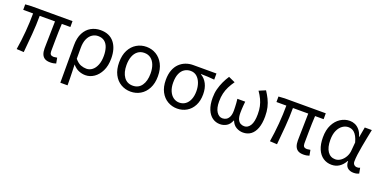

<svg xmlns="http://www.w3.org/2000/svg" viewBox="-20 -1328 4531 2299"><g transform="rotate(20 2246.0 -178.5)"><path d="M542 13Q499 13 473 -2.5Q447 -18 435 -48.5Q423 -79 423 -122Q423 -143 424 -182.5Q425 -222 426 -271.5Q427 -321 428 -372Q429 -423 430 -468H235Q235 -353 225 -231Q215 -109 204 5L112 0Q131 -115 141 -236.5Q151 -358 151 -468H25V-538L103 -543H626V-468H517Q514 -421 512.5 -368.5Q511 -316 510.5 -265.5Q510 -215 509.5 -175.5Q509 -136 509 -116Q509 -88 521.5 -75.5Q534 -63 560 -63Q572 -63 603 -69L616 1Q602 6 583.5 9.5Q565 13 542 13Z M741 200V-278Q741 -372 773.5 -434Q806 -496 860.5 -526.5Q915 -557 981 -557Q1095 -557 1155 -482.5Q1215 -408 1215 -280Q1215 -187 1182.5 -121.5Q1150 -56 1099 -21.5Q1048 13 991 13Q947 13 905.5 -4Q864 -21 827 -64Q829 -15 830 26.5Q831 68 832 109.5Q833 151 833 200ZM976 -64Q1016 -64 1049 -89.5Q1082 -115 1101.5 -163.5Q1121 -212 1121 -279Q1121 -339 1106 -384.5Q1091 -430 1059 -455Q1027 -480 977 -480Q937 -480 903 -457.5Q869 -435 848.5 -390Q828 -345 828 -275V-137Q867 -91 903.5 -77.5Q940 -64 976 -64Z M1566 13Q1498 13 1441.5 -20Q1385 -53 1352 -117Q1319 -181 1319 -271Q1319 -363 1352 -426.5Q1385 -490 1441.5 -523.5Q1498 -557 1566 -557Q1634 -557 1690 -523.5Q1746 -490 1779.5 -426.5Q1813 -363 1813 -271Q1813 -181 1779.5 -117Q1746 -53 1690 -20Q1634 13 1566 13ZM1566 -63Q1639 -63 1679 -119.5Q1719 -176 1719 -271Q1719 -334 1701 -381Q1683 -428 1649 -454Q1615 -480 1566 -480Q1518 -480 1483.5 -454Q1449 -428 1431 -381Q1413 -334 1413 -271Q1413 -176 1453 -119.5Q1493 -63 1566 -63Z M2159 13Q2093 13 2037.5 -19Q1982 -51 1949 -113.5Q1916 -176 1916 -265Q1916 -337 1936 -389.5Q1956 -442 1991 -476Q2026 -510 2070.5 -526.5Q2115 -543 2163 -543H2460V-465Q2414 -469 2374 -471.5Q2334 -474 2289 -474V-470Q2339 -442 2367.5 -386.5Q2396 -331 2396 -254Q2396 -170 2364.5 -110Q2333 -50 2279 -18.5Q2225 13 2159 13ZM2159 -63Q2203 -63 2236.5 -87Q2270 -111 2288.5 -155.5Q2307 -200 2307 -261Q2307 -316 2290 -363Q2273 -410 2240.5 -438.5Q2208 -467 2161 -467Q2118 -467 2083.5 -445Q2049 -423 2029.5 -378Q2010 -333 2010 -265Q2010 -203 2029.5 -157.5Q2049 -112 2083 -87.5Q2117 -63 2159 -63Z M2705 13Q2651 13 2608.5 -17Q2566 -47 2541 -107Q2516 -167 2516 -256Q2516 -314 2529.5 -366Q2543 -418 2565.5 -466.5Q2588 -515 2616 -557L2700 -519Q2669 -475 2647.5 -432.5Q2626 -390 2615 -343Q2604 -296 2604 -240Q2604 -155 2634 -109Q2664 -63 2709 -63Q2736 -63 2758 -76Q2780 -89 2794 -118.5Q2808 -148 2808 -198Q2808 -221 2807 -243.5Q2806 -266 2804.5 -290.5Q2803 -315 2799 -344H2899Q2896 -315 2894 -290.5Q2892 -266 2891 -243.5Q2890 -221 2890 -198Q2890 -146 2903.5 -116.5Q2917 -87 2939 -75Q2961 -63 2987 -63Q3033 -63 3062.5 -109.5Q3092 -156 3092 -254Q3092 -310 3082.5 -353Q3073 -396 3054 -436.5Q3035 -477 3004 -522L3087 -557Q3116 -513 3138 -468.5Q3160 -424 3172 -373Q3184 -322 3184 -259Q3184 -168 3161 -107.5Q3138 -47 3096.5 -17Q3055 13 2999 13Q2953 13 2912.5 -10Q2872 -33 2851 -85H2847Q2827 -33 2789 -10Q2751 13 2705 13Z M3769 13Q3726 13 3700 -2.5Q3674 -18 3662 -48.5Q3650 -79 3650 -122Q3650 -143 3651 -182.5Q3652 -222 3653 -271.5Q3654 -321 3655 -372Q3656 -423 3657 -468H3462Q3462 -353 3452 -231Q3442 -109 3431 5L3339 0Q3358 -115 3368 -236.5Q3378 -358 3378 -468H3252V-538L3330 -543H3853V-468H3744Q3741 -421 3739.5 -368.5Q3738 -316 3737.5 -265.5Q3737 -215 3736.5 -175.5Q3736 -136 3736 -116Q3736 -88 3748.5 -75.5Q3761 -63 3787 -63Q3799 -63 3830 -69L3843 1Q3829 6 3810.5 9.5Q3792 13 3769 13Z M4127 13Q4066 13 4019 -18.5Q3972 -50 3945.5 -111.5Q3919 -173 3919 -262Q3919 -356 3952 -421.5Q3985 -487 4039.5 -522Q4094 -557 4157 -557Q4191 -557 4223.5 -543Q4256 -529 4282.5 -497.5Q4309 -466 4324 -414H4327L4350 -543H4440Q4429 -490 4417.5 -431Q4406 -372 4395.5 -314.5Q4385 -257 4378.5 -206.5Q4372 -156 4372 -119Q4372 -92 4387.5 -77.5Q4403 -63 4426 -63Q4435 -63 4445 -65Q4455 -67 4463 -71L4476 -1Q4465 4 4448 8.5Q4431 13 4407 13Q4359 13 4329.5 -13.5Q4300 -40 4300 -97H4296Q4234 13 4127 13ZM4146 -64Q4182 -64 4214.5 -86.5Q4247 -109 4269 -147.5Q4291 -186 4294 -232L4303 -335Q4291 -379 4275.5 -407.5Q4260 -436 4242 -452Q4224 -468 4204.5 -474Q4185 -480 4166 -480Q4127 -480 4092 -455.5Q4057 -431 4035 -383Q4013 -335 4013 -263Q4013 -168 4048.5 -116Q4084 -64 4146 -64Z"/></g></svg>

Font: Farlight84_Sys_V01
Style: Regular
Weight: 400
Designer: Ryoko NISHIZUKA  (kana, bopomofo & ideographs); Paul D. Hunt (Latin, Greek & Cyrillic); Sandoll Communications , Soo-you
Foundry: Adobe
Version: Version 2.004;October 29, 2024;FontCreator 14.0.0.2814 64-bi